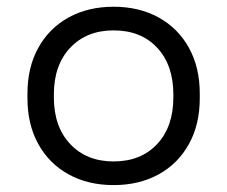

<svg xmlns="http://www.w3.org/2000/svg" viewBox="-20 -522 658 556"><path d="M59.5 -237.8V-250.8Q59.5 -327 90.9 -383.6Q122.2 -440.2 178.6 -471.4Q235 -502.5 309 -502.5Q383 -502.5 439.4 -471.4Q495.8 -440.2 527.1 -383.6Q558.5 -327 558.5 -250.8V-237.8Q558.5 -161.5 527.1 -104.9Q495.8 -48.2 439.4 -17.1Q383 14 309 14Q235 14 178.6 -17.1Q122.2 -48.2 90.9 -104.9Q59.5 -161.5 59.5 -237.8ZM482 -240V-248.5Q482 -333.5 435.1 -383.8Q388.2 -434 309 -434Q230.8 -434 183.4 -383.8Q136 -333.5 136 -248.5V-240Q136 -155 183.4 -104.8Q230.8 -54.5 309 -54.5Q388 -54.5 435 -104.8Q482 -155 482 -240Z"/></svg>

Font: Space 7353
Style: Regular
Weight: 400
Designer: Christine Claussen + Ruben Lyon  (Space 7353)
Version: Version 1.000;FEAKit 1.0